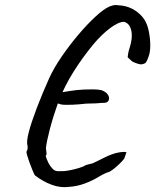

<svg xmlns="http://www.w3.org/2000/svg" viewBox="-20 -706 632 782"><path d="M262 55Q227 60 190.5 46.5Q154 33 122 8Q118 1 112 -13.5Q106 -28 100 -44.5Q94 -61 90.5 -73.5Q87 -86 88 -89Q92 -94 92.5 -101.5Q93 -109 92 -113Q87 -128 97 -167Q107 -206 129 -264Q151 -322 181 -389Q200 -430 231.5 -476Q263 -522 299 -564.5Q335 -607 368.5 -638Q402 -669 425 -679Q442 -686 452.5 -685.5Q463 -685 478 -683Q506 -679 530 -663.5Q554 -648 569 -625Q581 -605 586.5 -576.5Q592 -548 592 -520.5Q592 -493 585 -475Q579 -458 574.5 -452Q570 -446 557 -444Q553 -443 541 -446.5Q529 -450 518 -456Q511 -462 505.5 -467.5Q500 -473 500 -473Q500 -473 501.5 -484.5Q503 -496 507 -508Q521 -550 515 -580Q509 -610 486 -617Q464 -618 428.5 -591.5Q393 -565 359 -524Q314 -469 279 -413Q244 -357 219 -295Q196 -230 183 -180Q170 -130 167 -103Q169 -90 169.5 -81.5Q170 -73 166 -73Q168 -61 176.5 -44Q185 -27 198 -15Q202 -11 210 -9.5Q218 -8 228 -9Q241 -8 262 -12Q283 -16 302.5 -22Q322 -28 328 -33Q328 -33 338 -36Q348 -39 358 -41Q367 -46 382.5 -53Q398 -60 413 -68Q441 -81 463.5 -85Q486 -89 495 -86Q495 -86 492.5 -78.5Q490 -71 486 -60Q481 -53 469.5 -41.5Q458 -30 445.5 -20Q433 -10 425 -6Q420 -5 408.5 0Q397 5 384 13Q356 30 325 41.5Q294 53 262 55ZM251 -279Q245 -279 236.5 -279.5Q228 -280 218 -284Q203 -284 197 -287.5Q191 -291 187 -298Q177 -313 186.5 -319.5Q196 -326 231 -330Q265 -336 291.5 -339Q318 -342 356 -342Q380 -342 391.5 -339Q403 -336 414 -327Q428 -312 423 -298.5Q418 -285 396 -287Q389 -286 369.5 -285Q350 -284 332 -284Q323 -283 300.5 -281Q278 -279 251 -279Z"/></svg>

Font: Caveat Medium
Style: Regular
Weight: 500
Designer: Pablo Impallari
Foundry: Pablo Impallari
Version: Version 2.000